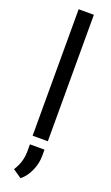

<svg xmlns="http://www.w3.org/2000/svg" viewBox="-189 -787 620 1070"><g transform="rotate(20 121.5 -252.0)"><path d="M42.5 0ZM166.5 0H76.2V-750H166.5ZM93.8 245.6 42.5 210.4Q77.6 157.2 78.6 95.2V50.3H165V87.4Q165 131.8 145.8 175.5Q126.5 219.2 93.8 245.6Z"/></g></svg>

Font: Roboto
Style: Regular
Weight: 400
Designer: Google
Version: Version 2.134; 2016; ttfautohint (v1.6)